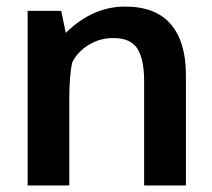

<svg xmlns="http://www.w3.org/2000/svg" viewBox="-20 -570 652 590"><path d="M64.9 0V-536.6H168L182.1 -468.8Q264.2 -549.8 364.3 -549.8Q458 -549.8 504.6 -495.8Q551.3 -441.9 551.3 -339.4V0H422.9V-323.7Q422.4 -388.7 401.9 -420.9Q381.3 -453.1 328.1 -453.1Q286.6 -453.1 252.2 -431.9Q217.8 -410.6 202.1 -378.4Q192.9 -340.3 192.9 -261.2V0Z"/></svg>

Font: Oxygen
Style: Bold
Weight: 700
Designer: vernon adams
Foundry: Vernon Adams
Version: Version 0.2.3 webfont; ttfautohint (v0.93.3-1d66) -l 8 -r 50